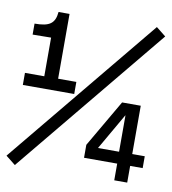

<svg xmlns="http://www.w3.org/2000/svg" viewBox="-85 -781 773 861"><g transform="rotate(10 301.5 -350.0)"><path d="M13 -350H247V-405H164V-700H114C109 -647 85 -630 17 -630V-580L101 -581V-405H13ZM-4 -25 40 10 604 -675 560 -710ZM340 -76H491V0H550V-76H607V-130H550V-350H465L340 -135ZM489 -295H490V-130H394Z"/></g></svg>

Font: CommitMonoNiceRocks
Style: Regular
Weight: 400
Monospace: yes
Designer: Eigil Nikolajsen
Foundry: Eigil Nikolajsen
Version: Version 1.143